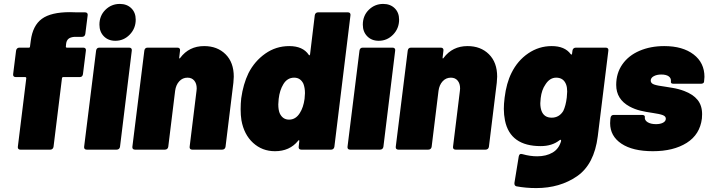

<svg xmlns="http://www.w3.org/2000/svg" viewBox="-20 -763 3613 979"><path d="M418 -505 403 -385Q402 -378 398 -374Q394 -370 387 -370H302Q300 -370 298 -368.5Q296 -367 296 -364L253 -15Q252 -8 247.5 -4Q243 0 237 0H83Q77 0 73.5 -4Q70 -8 71 -15L114 -364Q114 -370 108 -370H60Q53 -370 49.5 -374Q46 -378 47 -385L62 -505Q63 -512 67.5 -516Q72 -520 78 -520H127Q133 -520 133 -526L137 -556Q147 -633 193.5 -667Q240 -701 337 -701Q360 -701 373 -700H414Q421 -700 424.5 -696Q428 -692 427 -685L415 -590Q414 -583 409.5 -579Q405 -575 398 -575H358Q338 -573 328.5 -564.5Q319 -556 317 -539L316 -526Q315 -524 316.5 -522Q318 -520 321 -520H405Q412 -520 415.5 -516Q419 -512 418 -505ZM487 -637Q487 -683 517.5 -713Q548 -743 591 -743Q627 -743 649.5 -721Q672 -699 672 -663Q672 -618 641.5 -586.5Q611 -555 568 -555Q532 -555 509.5 -578Q487 -601 487 -637ZM409 -15 470 -505Q471 -512 475 -516Q479 -520 486 -520H639Q646 -520 649.5 -516Q653 -512 652 -505L592 -15Q591 -8 586.5 -4Q582 0 575 0H422Q415 0 411.5 -4Q408 -8 409 -15Z M1172 -372Q1172 -363 1170 -341L1130 -15Q1129 -8 1124.5 -4Q1120 0 1113 0H960Q953 0 949.5 -4Q946 -8 947 -15L982 -300Q983 -304 983 -312Q983 -337 970.5 -352Q958 -367 936 -367Q911 -367 894 -348.5Q877 -330 873 -300L838 -15Q837 -8 832.5 -4Q828 0 821 0H668Q661 0 657.5 -4Q654 -8 655 -15L716 -505Q717 -512 721 -516Q725 -520 732 -520H885Q892 -520 895.5 -516Q899 -512 898 -505L894 -471Q893 -466 895 -465Q897 -464 899 -468Q944 -528 1021 -528Q1088 -528 1130 -486.5Q1172 -445 1172 -372Z M1601 -700H1755Q1761 -700 1764.5 -696Q1768 -692 1767 -685L1685 -15Q1684 -8 1679.5 -4Q1675 0 1669 0H1516Q1509 0 1505.5 -4Q1502 -8 1503 -15L1506 -43Q1507 -47 1504.5 -48Q1502 -49 1500 -45Q1457 8 1382 8Q1317 8 1270.5 -34.5Q1224 -77 1211 -150Q1207 -175 1207 -206Q1207 -235 1210 -262Q1220 -334 1247 -390Q1278 -451 1332.5 -489.5Q1387 -528 1455 -528Q1524 -528 1554 -484Q1556 -480 1558 -481Q1560 -482 1561 -486L1585 -685Q1586 -692 1590.5 -696Q1595 -700 1601 -700ZM1533 -259Q1535 -279 1535 -288Q1535 -315 1527 -336Q1512 -367 1480 -367Q1445 -367 1425 -334Q1406 -303 1401 -259Q1399 -239 1399 -231Q1399 -203 1406 -186Q1421 -153 1454 -153Q1488 -153 1509 -187Q1527 -215 1533 -259Z M1830 -637Q1830 -683 1860.5 -713Q1891 -743 1934 -743Q1970 -743 1992.5 -721Q2015 -699 2015 -663Q2015 -618 1984.5 -586.5Q1954 -555 1911 -555Q1875 -555 1852.5 -578Q1830 -601 1830 -637ZM1752 -15 1813 -505Q1814 -512 1818 -516Q1822 -520 1829 -520H1982Q1989 -520 1992.5 -516Q1996 -512 1995 -505L1935 -15Q1934 -8 1929.5 -4Q1925 0 1918 0H1765Q1758 0 1754.5 -4Q1751 -8 1752 -15Z M2515 -372Q2515 -363 2513 -341L2473 -15Q2472 -8 2467.5 -4Q2463 0 2456 0H2303Q2296 0 2292.5 -4Q2289 -8 2290 -15L2325 -300Q2326 -304 2326 -312Q2326 -337 2313.5 -352Q2301 -367 2279 -367Q2254 -367 2237 -348.5Q2220 -330 2216 -300L2181 -15Q2180 -8 2175.5 -4Q2171 0 2164 0H2011Q2004 0 2000.5 -4Q1997 -8 1998 -15L2059 -505Q2060 -512 2064 -516Q2068 -520 2075 -520H2228Q2235 -520 2238.5 -516Q2242 -512 2241 -505L2237 -471Q2236 -466 2238 -465Q2240 -464 2242 -468Q2287 -528 2364 -528Q2431 -528 2473 -486.5Q2515 -445 2515 -372Z M2916 -520H3069Q3076 -520 3079.5 -516Q3083 -512 3082 -505L3028 -68Q3010 75 2922.5 135.5Q2835 196 2714 196Q2661 196 2613 187Q2602 184 2603 170L2625 35Q2628 18 2644 23Q2683 34 2719 34Q2765 34 2797.5 15Q2830 -4 2841 -44V-46Q2841 -49 2838.5 -50Q2836 -51 2833 -48Q2795 -18 2737 -18Q2582 -18 2555 -148Q2549 -178 2549 -208Q2549 -233 2553 -265Q2562 -339 2588 -391Q2619 -454 2673.5 -491Q2728 -528 2793 -528Q2860 -528 2890 -487Q2893 -484 2895 -485Q2897 -486 2897 -490L2899 -505Q2900 -512 2904.5 -516Q2909 -520 2916 -520ZM2870 -266Q2872 -288 2872 -296Q2872 -317 2867 -331Q2854 -367 2816 -367Q2783 -367 2761 -332Q2742 -305 2737 -263Q2735 -245 2735 -237Q2735 -215 2741 -198Q2754 -163 2793 -163Q2831 -163 2852 -197Q2865 -224 2870 -266Z M3091 -135Q3091 -147 3092 -153L3093 -162Q3094 -169 3098 -173Q3102 -177 3109 -177H3255Q3261 -177 3265 -174Q3269 -171 3268 -166Q3266 -150 3282 -140Q3298 -130 3325 -130Q3347 -130 3361 -137.5Q3375 -145 3375 -158Q3375 -170 3359.5 -176Q3344 -182 3309 -187Q3273 -192 3244.5 -199Q3216 -206 3190 -220Q3122 -257 3122 -330Q3122 -390 3153.5 -435Q3185 -480 3241 -504Q3297 -528 3367 -528Q3461 -528 3516.5 -485.5Q3572 -443 3572 -371Q3572 -363 3570 -347Q3570 -342 3565.5 -339Q3561 -336 3555 -336H3414Q3399 -336 3401 -347Q3403 -364 3390 -373.5Q3377 -383 3352 -383Q3329 -383 3313.5 -374.5Q3298 -366 3298 -352Q3298 -338 3315.5 -332Q3333 -326 3372 -321Q3377 -320 3408.5 -315Q3440 -310 3469 -299Q3514 -282 3537 -253.5Q3560 -225 3560 -181Q3560 -167 3559 -159Q3549 -77 3481.5 -34.5Q3414 8 3309 8Q3206 8 3148.5 -30.5Q3091 -69 3091 -135Z"/></svg>

Font: Barlow Black
Style: Italic
Weight: 900
Italic angle: -7°
Designer: Jeremy Tribby
Foundry: Tribby Type
Version: Version 1.408